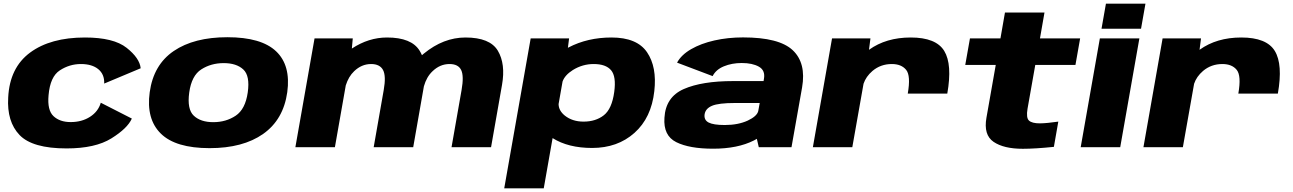

<svg xmlns="http://www.w3.org/2000/svg" viewBox="-20 -799 7016 1042"><path d="M341.5 6.5Q156 6.5 86.2 -66.2Q16.5 -139 24.5 -270Q32.5 -431.5 143.2 -513.5Q254 -595.5 441 -595.5Q596.5 -595.5 667.2 -539.5Q738 -483.5 743.5 -428.5L545.5 -345.5Q547.5 -395.5 513.5 -423.5Q479.5 -451.5 419 -451.5Q357.5 -451.5 304.8 -417.2Q252 -383 243.5 -282Q236 -201 270.2 -168.8Q304.5 -136.5 363.5 -136.5Q424 -136.5 468.5 -165Q513 -193.5 527 -241.5L695.5 -155.5Q672 -102.5 584.5 -48Q497 6.5 341.5 6.5Z M1117.5 5Q933 5 852.8 -74Q772.5 -153 792.5 -298.5Q813 -447.5 923 -522.2Q1033 -597 1214 -597Q1398 -597 1478.5 -520.5Q1559 -444 1539 -298.5Q1518 -149.5 1408.2 -72.2Q1298.5 5 1117.5 5ZM1137.5 -136Q1206.5 -136 1259 -171Q1311.5 -206 1324.5 -297Q1337.5 -388 1300.2 -422.2Q1263 -456.5 1194 -456.5Q1125.5 -456.5 1072.5 -422.5Q1019.5 -388.5 1007 -297Q994.5 -206 1031.8 -171Q1069 -136 1137.5 -136Z M1583 0 1687 -590.5H1894.5L1889.5 -535.5Q1980.5 -595.5 2080.5 -595.5Q2213.5 -595.5 2257.5 -523.5Q2264.5 -512 2270 -499.5Q2275 -504 2280 -508Q2386.5 -595.5 2506 -595.5Q2639 -595.5 2681.8 -523.8Q2724.5 -452 2704.5 -338.5L2645 0H2430.5L2485 -310.5Q2498.5 -386.5 2482.8 -419Q2467 -451.5 2419.5 -451.5Q2368 -451.5 2327.5 -412.5Q2295 -382 2280.5 -330.5L2222.5 0H2008L2062.5 -310.5Q2076 -386.5 2058.8 -419Q2041.5 -451.5 1994 -451.5Q1942.5 -451.5 1902 -412.5Q1871.5 -383.5 1856.5 -335.5L1797.5 0Z M2716.5 223 2860 -590.5H3068.5L3062 -539.5Q3064 -540.5 3065.5 -541.5Q3169 -595.5 3298.5 -595.5Q3437 -595.5 3491.5 -515.5Q3546 -435.5 3531 -304.5Q3515 -159.5 3423.2 -77.8Q3331.5 4 3193.5 4Q3064 4 2979 -49.5Q2979 -49.5 2979 -49.5L2931 223ZM3011.5 -234Q3012 -198.5 3045.5 -171.5Q3086.5 -139 3147 -139Q3213 -139 3257 -173.5Q3301 -208 3313.5 -300Q3325 -384 3296.5 -417.8Q3268 -451.5 3202 -451.5Q3141.5 -451.5 3089 -419Q3045.5 -391.5 3033 -356.5Z M4098 0 4087.5 -45.5Q4079.5 -41 4071 -36.5Q3983 8 3850 8Q3721.5 8 3650.2 -27.5Q3579 -63 3586 -160Q3592.5 -272.5 3691 -315.8Q3789.5 -359 3959 -359H4124L4126 -371.5Q4134 -417 4098.8 -437Q4063.5 -457 4005.5 -457Q3952 -457 3908.8 -439.2Q3865.5 -421.5 3847.5 -386L3654.5 -459Q3677.5 -501.5 3730.8 -532.2Q3784 -563 3857.2 -579.5Q3930.5 -596 4012.5 -596Q4208.5 -596 4282.2 -526.5Q4356 -457 4333 -324.5L4275.5 0ZM4095 -196 4103 -240H3968.5Q3880 -240 3844.5 -225Q3809 -210 3804 -179Q3799.5 -148 3825.5 -134.2Q3851.5 -120.5 3913.5 -120.5Q3985.5 -120.5 4038 -144.5Q4088 -168 4095 -196Z M4906.5 -291Q4923.5 -388 4897.8 -419.8Q4872 -451.5 4820 -451.5Q4759.5 -451.5 4715 -414Q4679.5 -383.5 4666.5 -344.5L4605.5 0H4391.5L4495.5 -590.5H4704L4696 -528.5Q4696 -529 4696.5 -529Q4789 -595.5 4922.5 -595.5Q5060 -595.5 5104.5 -522.5Q5149 -449.5 5121 -291Z M5531 8.5Q5427.5 8.5 5372.2 -29.2Q5317 -67 5333.5 -160L5384 -446.5H5218.5L5244 -590.5H5409.5L5434 -731H5648.5L5624 -590.5H5842L5816.5 -446.5H5598.5L5556.5 -209Q5548 -159.5 5564.5 -144.5Q5581 -129.5 5623.5 -129.5Q5662 -130 5723.5 -139L5699.5 -2Q5598 8.5 5531 8.5Z M5845 0 5949 -590.5H6163.5L6059.5 0ZM5982 -779H6196.5L6172.5 -643H5958Z M6700.5 -291Q6717.5 -388 6691.8 -419.8Q6666 -451.5 6614 -451.5Q6553.5 -451.5 6509 -414Q6473.5 -383.5 6460.5 -344.5L6399.5 0H6185.5L6289.5 -590.5H6498L6490 -528.5Q6490 -529 6490.5 -529Q6583 -595.5 6716.5 -595.5Q6854 -595.5 6898.5 -522.5Q6943 -449.5 6915 -291Z"/></svg>

Font: Anybody ExtraExpanded ExtraBold
Style: Italic
Weight: 800
Width: 8
Italic angle: -10°
Designer: Tyler Finck
Foundry: Etcetera Type Company
Version: Version 1.010; ttfautohint (v1.8.3) -l 8 -r 50 -G 200 -x 14 